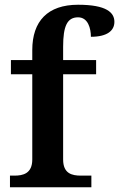

<svg xmlns="http://www.w3.org/2000/svg" viewBox="-20 -789 502 809"><path d="M22 0H365V-49H321C284 -49 246 -57 246 -117V-476H385V-536H246V-592C246 -679 263 -716 309 -716C351 -716 363 -669 363 -634C432 -634 462 -660 462 -697C462 -736 429 -769 309 -769C181 -769 116 -700 116 -578V-536H26V-476H116V-117C116 -57 76 -49 41 -49H22Z"/></svg>

Font: Noto Serif Lao SemiBold
Style: Regular
Weight: 600
Designer: Monotype Design Team
Foundry: Monotype Imaging Inc.
Version: Version 2.003